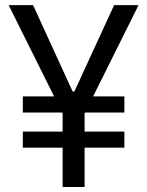

<svg xmlns="http://www.w3.org/2000/svg" viewBox="-20 -748 588 768"><path d="M112.3 -727.5 297.9 -322.3 230.5 -293.9 14.6 -727.5ZM250 -322.3 436.5 -727.5H534.2L318.4 -293.9ZM318.4 -381.8V0H230.5V-381.8ZM477.5 -362.3V-297.9H71.3V-362.3ZM477.5 -221.7V-157.2H71.3V-221.7Z"/></svg>

Font: GitLab Sans
Style: Regular
Weight: 400
Designer: Rasmus Andersson
Foundry: Modifications by GitLab B.V., manufactured by rsms
Version: Version 4.000;git-c8fb6b7